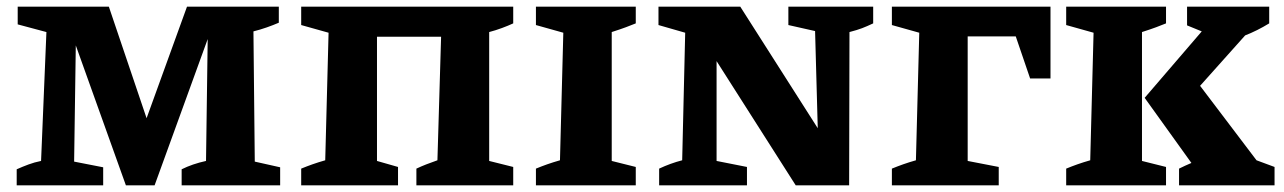

<svg xmlns="http://www.w3.org/2000/svg" viewBox="-20 -555 3846 575"><path d="M743 -71 819 -54V0H524V-48Q556 -64 597 -73L602 -438L443 0H357L207 -419L202 -71L289 -54V0H30V-48Q48 -56 65.5 -62.5Q83 -69 103 -73L119 -459L33 -482V-535H306L419 -201L540 -535H815V-487Q799 -480 779 -473Q759 -466 739 -461Z M1109 -445V-73L1172 -55V0H882V-50Q899 -57 916 -63Q933 -69 954 -75L964 -457L882 -480V-535H1517V-485Q1502 -478 1483 -471Q1464 -464 1445 -459V-73L1517 -55V0H1227V-50Q1242 -57 1256 -62.5Q1270 -68 1290 -75L1301 -445Z M1585 0V-50Q1602 -57 1619 -63Q1636 -69 1657 -75L1667 -457L1585 -480V-535H1884V-485Q1869 -479 1854.5 -473.5Q1840 -468 1812 -459V-73L1884 -55V0Z M2341 -535H2595V-485Q2576 -476 2561.5 -470.5Q2547 -465 2524 -459L2523 0H2363L2126 -372V-73L2217 -55V0H1954V-50Q1988 -66 2023 -75L2032 -457L1952 -480V-535H2197L2429 -171L2421 -462L2341 -480Z M2651 0V-50Q2668 -57 2685 -63Q2702 -69 2723 -75L2733 -457L2651 -480V-535H3126V-320H3065L3022 -446H2878V-73L2971 -55V0Z M3173 0V-50Q3190 -57 3207 -63Q3224 -69 3245 -75L3255 -457L3173 -480V-535H3472V-485Q3457 -479 3442.5 -473.5Q3428 -468 3400 -459V-73L3472 -55V0ZM3511 0V-50Q3529 -59 3548 -67L3408 -262L3579 -461L3535 -479V-535H3781V-485Q3745 -463 3709 -449L3574 -298L3743 -75L3797 -55V0Z"/></svg>

Font: Piazzolla SC
Style: Bold
Weight: 700
Designer: Juan Pablo del Peral
Foundry: Huerta Tipografica
Version: Version 1.330